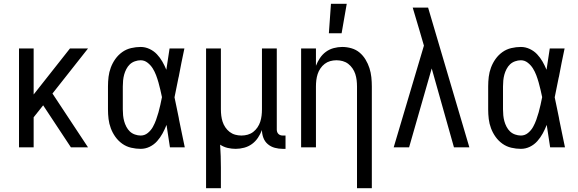

<svg xmlns="http://www.w3.org/2000/svg" viewBox="-20 -775 3040 1010"><path d="M353 0 207 -221 157 -158V0H80V-520H157V-278L348 -520H443L256 -283L443 0Z M720 8Q695 8 669.5 2Q644 -4 623 -19Q602 -34 587 -55Q572 -76 563 -100Q554 -124 551 -149Q548 -174 548 -200V-320Q548 -346 551 -371Q554 -396 563 -420Q572 -444 587 -465Q602 -486 623 -501Q644 -516 669.5 -522Q695 -528 720 -528Q744 -528 766.5 -517.5Q789 -507 805.5 -489.5Q822 -472 834 -451Q846 -430 855 -408Q859 -436 863.5 -464Q868 -492 872 -520H950Q942 -483 934.5 -445.5Q927 -408 920 -370L919 -367Q914 -341 908.5 -315Q903 -289 898 -263Q904 -236 909.5 -208Q915 -180 921 -152V-150Q929 -112 936.5 -74.5Q944 -37 952 0H874Q870 -29 865 -58.5Q860 -88 856 -118Q847 -95 835 -73Q823 -51 806.5 -32.5Q790 -14 767.5 -3Q745 8 720 8ZM720 -62Q741 -62 757.5 -75.5Q774 -89 784 -107Q794 -125 801 -144.5Q808 -164 813.5 -183.5Q819 -203 823.5 -223.5Q828 -244 832 -264Q828 -283 823.5 -302.5Q819 -322 813.5 -341.5Q808 -361 801 -379.5Q794 -398 783.5 -415Q773 -432 756.5 -445Q740 -458 720 -458Q705 -458 689.5 -452.5Q674 -447 663 -436.5Q652 -426 644.5 -411.5Q637 -397 633 -382Q629 -367 627.5 -351.5Q626 -336 626 -320V-200Q626 -184 627.5 -168.5Q629 -153 633 -138Q637 -123 644.5 -108.5Q652 -94 663 -83.5Q674 -73 689.5 -67.5Q705 -62 720 -62Z M1064 215V-520H1142V-200Q1142 -183 1144 -166.5Q1146 -150 1151 -134.5Q1156 -119 1165.5 -105Q1175 -91 1188 -81Q1201 -71 1217 -66.5Q1233 -62 1250 -62Q1267 -62 1283 -66.5Q1299 -71 1312 -81Q1325 -91 1334.5 -105Q1344 -119 1349 -134.5Q1354 -150 1356 -166.5Q1358 -183 1358 -200V-520H1436V-93Q1436 -87 1438 -81Q1440 -75 1444.5 -70.5Q1449 -66 1455 -64Q1461 -62 1467 -62H1482V8H1467Q1446 8 1425.5 2.5Q1405 -3 1389 -16.5Q1373 -30 1365.5 -50Q1358 -70 1358 -91Q1350 -70 1337 -50.5Q1324 -31 1305.5 -17.5Q1287 -4 1264.5 2Q1242 8 1220 8Q1198 8 1177 3Q1156 -2 1138 -14Q1140 16 1141 46.5Q1142 77 1142 107V215Z M1858 215V-320Q1858 -337 1856 -353.5Q1854 -370 1849 -385.5Q1844 -401 1834.5 -415Q1825 -429 1812 -439Q1799 -449 1783 -453.5Q1767 -458 1750 -458Q1733 -458 1717 -453.5Q1701 -449 1688 -439Q1675 -429 1665.5 -415Q1656 -401 1651 -385.5Q1646 -370 1644 -353.5Q1642 -337 1642 -320V0H1564V-520H1642V-429Q1650 -450 1663 -469.5Q1676 -489 1694.5 -502.5Q1713 -516 1735.5 -522Q1758 -528 1780 -528Q1805 -528 1829 -521Q1853 -514 1871.5 -498.5Q1890 -483 1903 -461.5Q1916 -440 1923.5 -416.5Q1931 -393 1933.5 -368.5Q1936 -344 1936 -320V215ZM1710 -600 1721 -755H1804L1777 -600Z M2132 0H2051L2210 -535L2187 -614Q2178 -644 2169 -674.5Q2160 -705 2151 -735H2232L2449 0H2368L2251 -415Z M2720 8Q2695 8 2669.5 2Q2644 -4 2623 -19Q2602 -34 2587 -55Q2572 -76 2563 -100Q2554 -124 2551 -149Q2548 -174 2548 -200V-320Q2548 -346 2551 -371Q2554 -396 2563 -420Q2572 -444 2587 -465Q2602 -486 2623 -501Q2644 -516 2669.5 -522Q2695 -528 2720 -528Q2744 -528 2766.5 -517.5Q2789 -507 2805.5 -489.5Q2822 -472 2834 -451Q2846 -430 2855 -408Q2859 -436 2863.5 -464Q2868 -492 2872 -520H2950Q2942 -483 2934.5 -445.5Q2927 -408 2920 -370L2919 -367Q2914 -341 2908.5 -315Q2903 -289 2898 -263Q2904 -236 2909.5 -208Q2915 -180 2921 -152V-150Q2929 -112 2936.5 -74.5Q2944 -37 2952 0H2874Q2870 -29 2865 -58.5Q2860 -88 2856 -118Q2847 -95 2835 -73Q2823 -51 2806.5 -32.5Q2790 -14 2767.5 -3Q2745 8 2720 8ZM2720 -62Q2741 -62 2757.5 -75.5Q2774 -89 2784 -107Q2794 -125 2801 -144.5Q2808 -164 2813.5 -183.5Q2819 -203 2823.5 -223.5Q2828 -244 2832 -264Q2828 -283 2823.5 -302.5Q2819 -322 2813.5 -341.5Q2808 -361 2801 -379.5Q2794 -398 2783.5 -415Q2773 -432 2756.5 -445Q2740 -458 2720 -458Q2705 -458 2689.5 -452.5Q2674 -447 2663 -436.5Q2652 -426 2644.5 -411.5Q2637 -397 2633 -382Q2629 -367 2627.5 -351.5Q2626 -336 2626 -320V-200Q2626 -184 2627.5 -168.5Q2629 -153 2633 -138Q2637 -123 2644.5 -108.5Q2652 -94 2663 -83.5Q2674 -73 2689.5 -67.5Q2705 -62 2720 -62Z"/></svg>

Font: Iosevka Term
Style: Regular
Weight: 400
Monospace: yes
Designer: Belleve Invis
Foundry: Belleve Invis
Version: Version 30.0.1